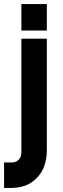

<svg xmlns="http://www.w3.org/2000/svg" viewBox="-46 -740 309 943"><path d="M59 -590V-720H184V-590ZM-26 183V58H9Q33 58 46 44.5Q59 31 59 8V-550H184V-2Q184 82 136.5 132.5Q89 183 9 183Z"/></svg>

Font: Mohave Bold
Style: Regular
Weight: 700
Designer: Gumpita Rahayu
Foundry: Tokotype
Version: Version 2.002;PS 002.002;hotconv 1.0.88;makeotf.lib2.5.64775